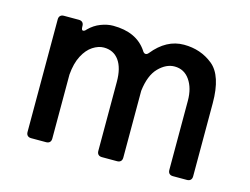

<svg xmlns="http://www.w3.org/2000/svg" viewBox="-79 -666 1034 794"><g transform="rotate(15 438.0 -268.5)"><path d="M796 -334V-21Q796 -11 790.5 -5.5Q785 0 775 0H715Q705 0 699.5 -5.5Q694 -11 694 -21V-317Q694 -371 670 -405.5Q646 -440 605 -440Q569 -440 537 -407.5Q505 -375 497 -307V-21Q497 -11 491.5 -5.5Q486 0 476 0H411Q401 0 395.5 -5.5Q390 -11 390 -21V-317Q390 -376 367 -408Q344 -440 302 -440Q279 -440 255 -424.5Q231 -409 214 -376.5Q197 -344 193 -295V-21Q193 -11 187.5 -5.5Q182 0 172 0H108Q98 0 92.5 -5.5Q87 -11 87 -21V-503Q87 -513 92.5 -518.5Q98 -524 108 -524H172Q182 -524 187.5 -518.5Q193 -513 193 -503V-501Q193 -485 200 -485Q207 -485 214 -494Q236 -516 263.5 -526.5Q291 -537 316 -537Q416 -537 461 -470Q467 -459 475 -459Q481 -459 487 -466Q544 -537 619 -537Q691 -537 743.5 -494.5Q796 -452 796 -334Z"/></g></svg>

Font: Shippori Antique B1
Style: Regular
Weight: 400
Designer: FONTDASU
Foundry: FONTDASU / Google Inc. / but / Adobe
Version: Version 2.001